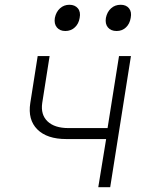

<svg xmlns="http://www.w3.org/2000/svg" viewBox="-20 -785 640 805"><path d="M392 0 425 -202H258Q177 -202 136.5 -242.5Q96 -283 107 -353L138 -550H188L157 -353Q150 -304 179.5 -276Q209 -248 267 -248H431L479 -550H529L442 0ZM469 -655Q445 -655 432.5 -670Q420 -685 424 -710Q429 -735 445.5 -750Q462 -765 486 -765Q509 -765 521 -750Q533 -735 528 -710Q524 -685 508 -670Q492 -655 469 -655ZM254 -655Q231 -655 218.5 -670Q206 -685 210 -710Q215 -735 231.5 -750Q248 -765 271 -765Q294 -765 306.5 -750Q319 -735 314 -710Q310 -685 293.5 -670Q277 -655 254 -655Z"/></svg>

Font: JetBrains Mono Thin
Style: Italic
Weight: 100
Italic angle: -9°
Monospace: yes
Designer: Philipp Nurullin, Konstantin Bulenkov
Foundry: JetBrains
Version: Version 2.305; ttfautohint (v1.8.4.7-5d5b)